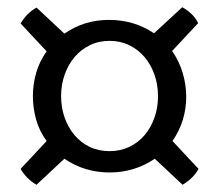

<svg xmlns="http://www.w3.org/2000/svg" viewBox="-20 -601 606 531"><path d="M109 -459 37 -536Q54 -565 81 -580L158 -508Q213 -546 281 -546Q351 -546 406 -509L484 -581Q515 -564 528 -537L456 -460Q476 -431 485.5 -398.5Q495 -366 495 -334Q495 -266 457 -211L529 -134Q516 -109 485 -90L408 -162Q352 -124 283 -124Q214 -124 158 -162L81 -90Q67 -98 56 -109Q45 -120 37 -134L109 -211Q89 -238 80 -270Q71 -302 71 -335Q71 -368 80 -399.5Q89 -431 109 -459ZM283 -488Q253 -488 228.5 -476Q204 -464 186.5 -443.5Q169 -423 159 -395Q149 -367 149 -335Q149 -304 158.5 -276.5Q168 -249 185.5 -228Q203 -207 227.5 -195Q252 -183 283 -183Q313 -183 338 -195Q363 -207 380.5 -228Q398 -249 407.5 -276.5Q417 -304 417 -335Q417 -367 407 -395Q397 -423 379.5 -443.5Q362 -464 337.5 -476Q313 -488 283 -488Z"/></svg>

Font: Signika
Style: Light
Weight: 300
Designer: Anna Giedrys
Foundry: Anna Giedrys
Version: Version 1.001